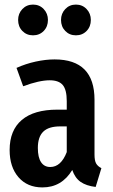

<svg xmlns="http://www.w3.org/2000/svg" viewBox="-20 -802 491 837"><path d="M422 -69 397 13Q356 8 331.5 -9Q307 -26 295 -61Q249 15 165 15Q99 15 60.5 -29.5Q22 -74 22 -148Q22 -234 75 -279Q128 -324 230 -324H271V-361Q271 -411 253.5 -431.5Q236 -452 197 -452Q151 -452 81 -426L52 -506Q92 -524 135.5 -533.5Q179 -543 218 -543Q392 -543 392 -367V-128Q392 -102 399 -89.5Q406 -77 422 -69ZM271 -139V-251H242Q192 -251 168.5 -228Q145 -205 145 -157Q145 -116 159 -95Q173 -74 199 -74Q246 -74 271 -139ZM189 -715Q189 -686 170.5 -667Q152 -648 124 -648Q96 -648 77.5 -667Q59 -686 59 -715Q59 -743 77.5 -762.5Q96 -782 124 -782Q152 -782 170.5 -762.5Q189 -743 189 -715ZM376 -715Q376 -686 357.5 -667Q339 -648 311 -648Q283 -648 264.5 -667Q246 -686 246 -715Q246 -743 264.5 -762.5Q283 -782 311 -782Q339 -782 357.5 -762.5Q376 -743 376 -715Z"/></svg>

Font: Fira Sans Compressed Medium
Style: Regular
Weight: 500
Width: 1
Designer: bBox Type GmbH & Carrois Corporate GbR & Edenspiekermann AG
Foundry: bBox Type GmbH & Carrois Corporate GbR & Edenspiekermann AG
Version: Version 4.301